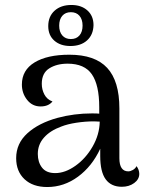

<svg xmlns="http://www.w3.org/2000/svg" viewBox="-20 -741 590 772"><path d="M540 -42Q540 -20 519.5 -5Q499 10 470 10Q427 10 405 -20Q383 -50 383 -114V-143Q350 -72 293.5 -30.5Q237 11 170 11Q112 11 78.5 -20.5Q45 -52 45 -105Q45 -164 90 -205Q135 -246 211 -267Q278 -285 350 -285Q370 -285 379 -284V-310Q379 -399 349.5 -442Q320 -485 252 -485Q208 -485 178 -466Q148 -447 148 -404Q148 -381 158.5 -361Q169 -341 191 -333Q175 -313 143 -313Q110 -313 89 -339.5Q68 -366 68 -401Q68 -459 119 -490Q170 -521 259 -521Q362 -521 411 -468Q460 -415 460 -305V-105Q460 -52 496 -52Q504 -52 514 -57.5Q524 -63 529 -73Q540 -58 540 -42ZM381 -252 358 -253Q323 -253 287 -247.5Q251 -242 226 -232Q182 -216 157 -188Q132 -160 132 -122Q132 -89 149 -67Q166 -45 202 -45Q242 -45 283.5 -74.5Q325 -104 352.5 -152Q380 -200 381 -252ZM356 -640Q355 -601 330 -578.5Q305 -556 263 -556Q223 -556 198.5 -577.5Q174 -599 174 -636Q174 -675 199.5 -698Q225 -721 267 -721Q307 -721 331.5 -699Q356 -677 356 -640ZM218 -638Q218 -613 230.5 -598.5Q243 -584 265 -584Q287 -584 299.5 -598.5Q312 -613 312 -638Q312 -663 299.5 -677.5Q287 -692 265 -692Q243 -692 230.5 -677.5Q218 -663 218 -638Z"/></svg>

Font: Arima Madurai
Style: Regular
Weight: 400
Designer: Joana Correia and Natanael Gama
Foundry: NDISCOVER
Version: Version 1.019